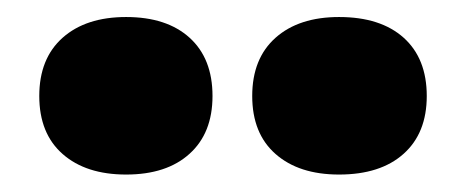

<svg xmlns="http://www.w3.org/2000/svg" viewBox="-20 -722 534 220"><path d="M124.5 -522Q78.5 -522 51.8 -545.5Q25 -569 25 -612Q25 -655 51.8 -678.8Q78.5 -702.5 124.5 -702.5Q171 -702.5 197.2 -678.8Q223.5 -655 223.5 -612Q223.5 -569.5 197.2 -545.8Q171 -522 124.5 -522ZM368.5 -522Q322.5 -522 295.8 -545.5Q269 -569 269 -612Q269 -655 295.8 -678.8Q322.5 -702.5 368.5 -702.5Q416 -702.5 442.5 -678.8Q469 -655 469 -612Q469 -569.5 442.5 -545.8Q416 -522 368.5 -522Z"/></svg>

Font: Fraunces SuperSoft Wonky
Style: Regular
Weight: 900
Version: Version 1.000;[b76b70a41]